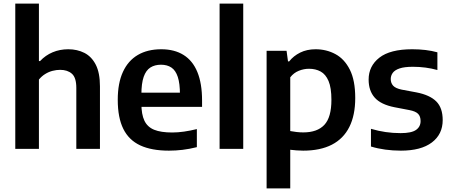

<svg xmlns="http://www.w3.org/2000/svg" viewBox="-20 -828 2510 1068"><path d="M65 0V-808H196.5V-488.5H203Q233 -520.5 272.8 -537.2Q312.5 -554 360 -554Q409.5 -554 449.5 -533.8Q489.5 -513.5 512.8 -468Q536 -422.5 536 -347.5V0H404.5V-339Q404.5 -396 380 -417.8Q355.5 -439.5 314.5 -439.5Q294 -439.5 272.5 -434Q251 -428.5 231.2 -416.2Q211.5 -404 196.5 -385.5V0Z M920 10Q823.5 10 760.2 -19.2Q697 -48.5 666 -111Q635 -173.5 635 -273Q635 -365.5 663.8 -428Q692.5 -490.5 746.5 -522.2Q800.5 -554 877 -554Q950.5 -554 1001.2 -522.2Q1052 -490.5 1078 -427Q1104 -363.5 1104 -269V-233.5H709V-312.5H1004L981 -301.5Q981 -363.5 969 -400Q957 -436.5 933.5 -452.2Q910 -468 875.5 -468Q841 -468 816.5 -452.5Q792 -437 779.2 -400.5Q766.5 -364 766.5 -302V-251Q766.5 -192 783.2 -156.8Q800 -121.5 837.5 -106.2Q875 -91 938 -91Q969.5 -91 1004 -96Q1038.5 -101 1075 -110V-9.5Q1033 1 995.2 5.5Q957.5 10 920 10Z M1201.5 0V-808H1333V0Z M1463 220V-545.5H1574L1582 -486.5H1588.5Q1612.5 -517 1649.8 -535.5Q1687 -554 1735.5 -554Q1795.5 -554 1845.8 -527Q1896 -500 1926 -440.5Q1956 -381 1956 -283Q1956 -187 1923.2 -121.8Q1890.5 -56.5 1826 -23.2Q1761.5 10 1666.5 10Q1648 10 1629.2 8.5Q1610.5 7 1594.5 5V220ZM1667 -91.5Q1745 -91.5 1784.2 -133.5Q1823.5 -175.5 1823.5 -272.5Q1823.5 -340 1807.5 -377.5Q1791.5 -415 1763.5 -430.2Q1735.5 -445.5 1699 -445.5Q1670 -445.5 1642 -434.2Q1614 -423 1594.5 -398V-99Q1609.5 -96 1629 -93.8Q1648.5 -91.5 1667 -91.5Z M2210 10Q2165 10 2123 4.2Q2081 -1.5 2043.5 -13V-111.5Q2083.5 -99.5 2124.8 -93.5Q2166 -87.5 2208.5 -87.5Q2268.5 -87.5 2294 -105.2Q2319.5 -123 2319.5 -154.5Q2319.5 -181 2305.5 -195Q2291.5 -209 2258 -215.5L2174.5 -231.5Q2098.5 -246.5 2064.5 -284.8Q2030.5 -323 2030.5 -385.5Q2030.5 -460.5 2090.2 -507.2Q2150 -554 2273 -554Q2311.5 -554 2347.2 -549.8Q2383 -545.5 2413 -537V-438.5Q2381 -447.5 2346.8 -452Q2312.5 -456.5 2277 -456.5Q2229 -456.5 2202.2 -447.2Q2175.5 -438 2164.5 -422.5Q2153.5 -407 2153.5 -388.5Q2153.5 -366 2167 -351.2Q2180.5 -336.5 2214 -329.5L2297 -314Q2371 -299.5 2406.8 -263.8Q2442.5 -228 2442.5 -160Q2442.5 -81 2382.2 -35.5Q2322 10 2210 10Z"/></svg>

Font: Encode Sans Condensed Thin SemiBold
Style: Regular
Weight: 600
Version: Version 3.002